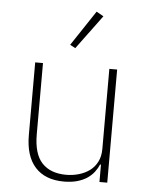

<svg xmlns="http://www.w3.org/2000/svg" viewBox="-54 -803 667 859"><g transform="rotate(5 279.5 -373.0)"><path d="M424 -78H420Q413 -61 400.5 -44.5Q388 -28 369.5 -15.5Q351 -3 325 4.5Q299 12 265 12Q181 12 136 -37.5Q91 -87 91 -182V-508H126V-188Q126 -100 164 -59.5Q202 -19 273 -19Q302 -19 329.5 -27Q357 -35 378 -50.5Q399 -66 411.5 -90.5Q424 -115 424 -148V-508H459V0H424ZM264 -587 240 -600 345 -758 377 -740Z"/></g></svg>

Font: IBM Plex Sans Hebrew ExtraLight
Style: Regular
Weight: 200
Designer: Mike Abbink, Paul van der Laan, Pieter van Rosmalen, Yanek Iontef
Foundry: Bold Monday
Version: Version 1.2